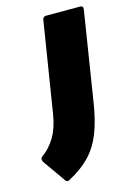

<svg xmlns="http://www.w3.org/2000/svg" viewBox="-179 -556 552 807"><g transform="rotate(-15 97.5 -152.5)"><path d="M89 -485Q91 -500 106 -500H253Q267 -500 265 -485L203 -94Q191 -18 170 35Q149 88 113 125.5Q77 163 20 193Q10 198 4 190L-67 89Q-70 84 -69.5 77.5Q-69 71 -63 67Q-29 43 -6 4Q17 -35 26 -92Z"/></g></svg>

Font: Sofia Sans ExtraBlack
Style: Italic
Weight: 1000
Italic angle: -9°
Designer: Botio Nikoltchev, Ani Petrova
Foundry: lettersoup
Version: Version 4.100; ttfautohint (v1.8.4.7-5d5b)